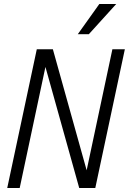

<svg xmlns="http://www.w3.org/2000/svg" viewBox="-20 -935 641 955"><path d="M16 0 163 -690H243L411 -88L539 -690H601L454 0H374L206 -602L78 0ZM367 -765 474 -915H558L422 -765Z"/></svg>

Font: Radio Canada Condensed Light
Style: Italic
Weight: 300
Width: 3
Italic angle: -12°
Designer: Charles Daoud, Etienne Aubert Bonn, Alexandre Saumier Demers, Jacques Le Bailly
Foundry: Radio-Canada
Version: Version 2.104; ttfautohint (v1.8.4.7-5d5b);gftools[0.9.28.de